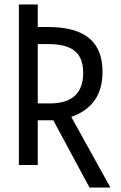

<svg xmlns="http://www.w3.org/2000/svg" viewBox="-20 -734 540 854"><path d="M378 100H471L297 -214C395 -249 436 -318 436 -415C436 -547 359 -614 192 -614H148V-714H64V0H148V-199H217ZM202 -274H148V-538H193C301 -538 350 -500 350 -410C350 -316 297 -274 202 -274Z"/></svg>

Font: Noto Sans Mono ExtraCondensed
Style: Regular
Weight: 400
Width: 2
Designer: Monotype Design Team
Foundry: Monotype Imaging Inc.
Version: Version 2.014